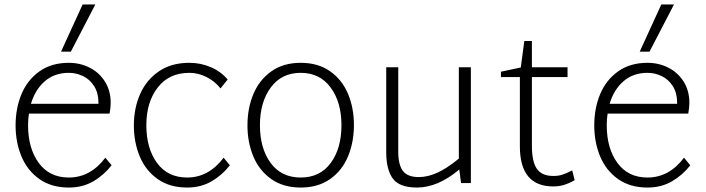

<svg xmlns="http://www.w3.org/2000/svg" viewBox="-20 -822 3169 862"><path d="M50 0ZM481 -80Q447 -36 399 -8Q351 20 289 20Q211 20 157 -18Q103 -56 76.5 -119.5Q50 -183 50 -259Q50 -336 76.5 -399.5Q103 -463 157 -501.5Q211 -540 289 -540Q339 -540 382 -518.5Q425 -497 451 -456Q477 -415 477 -360Q477 -340 472 -312H110Q106 -289 106 -260Q106 -156 154 -90.5Q202 -25 289 -25Q386 -25 453 -114ZM119 -356H422V-361Q422 -405 402.5 -435.5Q383 -466 352.5 -480.5Q322 -495 289 -495Q225 -495 181.5 -457.5Q138 -420 119 -356ZM351 -802H408L298 -590H254Z M581 -259Q581 -336 609 -399.5Q637 -463 693 -501.5Q749 -540 830 -540Q881 -540 926.5 -520.5Q972 -501 1002 -465L970 -425Q945 -457 907.5 -476Q870 -495 830 -495Q739 -495 688 -429Q637 -363 637 -260Q637 -156 685 -90.5Q733 -25 820 -25Q917 -25 984 -114L1012 -80Q978 -36 930 -8Q882 20 820 20Q742 20 688 -18Q634 -56 607.5 -119.5Q581 -183 581 -259Z M1091 -259Q1091 -336 1117.5 -399.5Q1144 -463 1198 -501.5Q1252 -540 1330 -540Q1408 -540 1462 -502Q1516 -464 1542.5 -400.5Q1569 -337 1569 -261Q1569 -184 1542.5 -120Q1516 -56 1462 -18Q1408 20 1330 20Q1252 20 1198 -18Q1144 -56 1117.5 -119.5Q1091 -183 1091 -259ZM1513 -260Q1513 -363 1464.5 -429Q1416 -495 1330 -495Q1244 -495 1195.5 -429Q1147 -363 1147 -260Q1147 -156 1195 -90.5Q1243 -25 1330 -25Q1417 -25 1465 -90.5Q1513 -156 1513 -260Z M2094 -520V0H2050L2042 -61Q1946 20 1852 20Q1773 20 1743.5 -20.5Q1714 -61 1714 -139V-520H1768V-141Q1768 -82 1789 -54.5Q1810 -27 1860 -27Q1901 -27 1944.5 -47Q1988 -67 2040 -110V-520Z M2560 -13Q2533 2 2511 8.5Q2489 15 2464 15Q2314 15 2314 -165V-476H2229V-500L2318 -519L2334 -638H2368V-520H2528V-476H2368V-167Q2368 -97 2390 -64.5Q2412 -32 2464 -32Q2487 -32 2504 -37.5Q2521 -43 2549 -57Z M2648 0ZM3079 -80Q3045 -36 2997 -8Q2949 20 2887 20Q2809 20 2755 -18Q2701 -56 2674.5 -119.5Q2648 -183 2648 -259Q2648 -336 2674.5 -399.5Q2701 -463 2755 -501.5Q2809 -540 2887 -540Q2937 -540 2980 -518.5Q3023 -497 3049 -456Q3075 -415 3075 -360Q3075 -340 3070 -312H2708Q2704 -289 2704 -260Q2704 -156 2752 -90.5Q2800 -25 2887 -25Q2984 -25 3051 -114ZM2717 -356H3020V-361Q3020 -405 3000.5 -435.5Q2981 -466 2950.5 -480.5Q2920 -495 2887 -495Q2823 -495 2779.5 -457.5Q2736 -420 2717 -356ZM2949 -802H3006L2896 -590H2852Z"/></svg>

Font: Martel Sans ExtraLight
Style: Regular
Weight: 275
Designer: Dan Reynolds and Mathieu Réguer
Foundry: Dan Reynolds and Mathieu Réguer
Version: Version 1.002; ttfautohint (v1.1) -l 5 -r 5 -G 72 -x 0 -D la